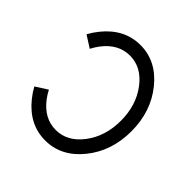

<svg xmlns="http://www.w3.org/2000/svg" viewBox="-176 -794 945 945"><g transform="rotate(45 296.0 -322.0)"><path d="M274.4 -654.3Q385.7 -654.3 464.4 -557.1Q543 -460 543 -322.3Q543 -184.6 464.4 -87.4Q385.7 9.8 274.4 9.8Q163.1 9.8 84.5 -87.4Q64 -112.8 48.8 -140.6L110.8 -180.2Q121.6 -158.7 136.2 -139.2Q193.4 -63.5 274.4 -63.5Q355.5 -63.5 412.6 -139.2Q469.7 -214.8 469.7 -322.3Q469.7 -429.7 412.6 -505.4Q355.5 -581.1 274.4 -581.1Q193.4 -581.1 136.2 -505.4Q121.6 -485.8 110.8 -464.4L48.8 -503.9Q64 -531.7 84.5 -557.1Q163.1 -654.3 274.4 -654.3Z"/></g></svg>

Font: Catrinity
Style: Regular
Weight: 400
Designer: Alexander Lange
Foundry: High-Logic / Made with FontCreator
Version: Version 2.090;May 20, 2024;FontCreator 15.0.0.2974 64-bit